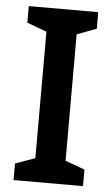

<svg xmlns="http://www.w3.org/2000/svg" viewBox="-52 -750 458 785"><g transform="rotate(5 177.0 -357.0)"><path d="M319 0H34V-68L115 -97V-616L34 -646V-714H319V-646L239 -616V-97L319 -68Z"/></g></svg>

Font: Noto Sans Display Medium
Style: Regular
Weight: 500
Designer: Monotype Design Team
Foundry: Monotype Imaging Inc.
Version: Version 1.900